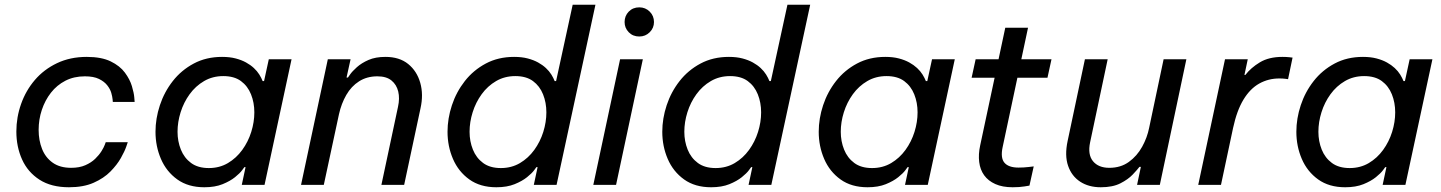

<svg xmlns="http://www.w3.org/2000/svg" viewBox="-20 -780 6079 810"><path d="M271 10Q196 10 146.5 -22Q97 -54 73 -107.5Q49 -161 49 -225Q49 -285 69 -341.5Q89 -398 127 -442.5Q165 -487 220.5 -513.5Q276 -540 346 -540Q408 -540 447 -521Q486 -502 507 -473.5Q528 -445 536.5 -416.5Q545 -388 546.5 -369Q548 -350 548 -350H456Q456 -350 455 -361Q454 -372 449.5 -388Q445 -404 432.5 -420Q420 -436 397.5 -447Q375 -458 338 -458Q292 -458 256 -439.5Q220 -421 195 -389Q170 -357 156.5 -316.5Q143 -276 143 -232Q143 -188 157.5 -151.5Q172 -115 202.5 -93.5Q233 -72 280 -72Q315 -72 340 -83Q365 -94 381.5 -110Q398 -126 408 -142Q418 -158 422 -169Q426 -180 426 -180H519Q519 -180 512.5 -161Q506 -142 490 -113.5Q474 -85 446 -56.5Q418 -28 375 -9Q332 10 271 10Z M917 -540Q949 -540 974 -533.5Q999 -527 1018 -516.5Q1037 -506 1051 -493Q1065 -480 1074 -465.5Q1083 -451 1088 -438H1094L1114 -530H1210L1096 0H1000L1016 -75H1011Q1011 -75 1001.5 -62Q992 -49 971.5 -32.5Q951 -16 919 -3Q887 10 842 10Q774 10 728 -23Q682 -56 659 -109.5Q636 -163 636 -224Q636 -280 654.5 -336Q673 -392 709 -438Q745 -484 797.5 -512Q850 -540 917 -540ZM922 -459Q877 -459 841 -438Q805 -417 780 -382.5Q755 -348 742 -306.5Q729 -265 729 -224Q729 -184 743 -149Q757 -114 786 -92.5Q815 -71 861 -71Q906 -71 941.5 -92Q977 -113 1002 -147.5Q1027 -182 1040 -223.5Q1053 -265 1053 -306Q1053 -347 1039 -382Q1025 -417 996.5 -438Q968 -459 922 -459Z M1346 0H1250L1363 -530H1459L1442 -453H1448Q1448 -453 1457 -466Q1466 -479 1485.5 -496.5Q1505 -514 1534.5 -527Q1564 -540 1606 -540Q1665 -540 1702 -510Q1739 -480 1753 -430.5Q1767 -381 1754 -323L1685 0H1589L1659 -329Q1667 -365 1660 -394Q1653 -423 1631.5 -440.5Q1610 -458 1572 -458Q1528 -458 1495 -437Q1462 -416 1441 -379.5Q1420 -343 1410 -298Z M2074 10Q2006 10 1960 -23Q1914 -56 1891 -109.5Q1868 -163 1868 -224Q1868 -280 1886.5 -336Q1905 -392 1941 -438Q1977 -484 2029.5 -512Q2082 -540 2149 -540Q2181 -540 2206 -533.5Q2231 -527 2250 -516.5Q2269 -506 2283 -493Q2297 -480 2306 -465.5Q2315 -451 2320 -438H2326L2396 -760H2492L2328 0H2232L2248 -75H2243Q2243 -75 2233.5 -62Q2224 -49 2203.5 -32.5Q2183 -16 2151 -3Q2119 10 2074 10ZM2093 -71Q2138 -71 2173.5 -92Q2209 -113 2234 -147.5Q2259 -182 2272 -223.5Q2285 -265 2285 -306Q2285 -347 2271 -382Q2257 -417 2228.5 -438Q2200 -459 2154 -459Q2109 -459 2073 -438Q2037 -417 2012 -382.5Q1987 -348 1974 -306.5Q1961 -265 1961 -224Q1961 -184 1975 -149Q1989 -114 2018 -92.5Q2047 -71 2093 -71Z M2579 0H2483L2596 -530H2692ZM2677 -626Q2650 -626 2632.5 -644Q2615 -662 2615 -687Q2615 -713 2632.5 -731Q2650 -749 2677 -749Q2703 -749 2721 -731Q2739 -713 2739 -687Q2739 -662 2721 -644Q2703 -626 2677 -626Z M2980 10Q2912 10 2866 -23Q2820 -56 2797 -109.5Q2774 -163 2774 -224Q2774 -280 2792.5 -336Q2811 -392 2847 -438Q2883 -484 2935.5 -512Q2988 -540 3055 -540Q3087 -540 3112 -533.5Q3137 -527 3156 -516.5Q3175 -506 3189 -493Q3203 -480 3212 -465.5Q3221 -451 3226 -438H3232L3302 -760H3398L3234 0H3138L3154 -75H3149Q3149 -75 3139.5 -62Q3130 -49 3109.5 -32.5Q3089 -16 3057 -3Q3025 10 2980 10ZM2999 -71Q3044 -71 3079.5 -92Q3115 -113 3140 -147.5Q3165 -182 3178 -223.5Q3191 -265 3191 -306Q3191 -347 3177 -382Q3163 -417 3134.5 -438Q3106 -459 3060 -459Q3015 -459 2979 -438Q2943 -417 2918 -382.5Q2893 -348 2880 -306.5Q2867 -265 2867 -224Q2867 -184 2881 -149Q2895 -114 2924 -92.5Q2953 -71 2999 -71Z M3715 -540Q3747 -540 3772 -533.5Q3797 -527 3816 -516.5Q3835 -506 3849 -493Q3863 -480 3872 -465.5Q3881 -451 3886 -438H3892L3912 -530H4008L3894 0H3798L3814 -75H3809Q3809 -75 3799.5 -62Q3790 -49 3769.5 -32.5Q3749 -16 3717 -3Q3685 10 3640 10Q3572 10 3526 -23Q3480 -56 3457 -109.5Q3434 -163 3434 -224Q3434 -280 3452.5 -336Q3471 -392 3507 -438Q3543 -484 3595.5 -512Q3648 -540 3715 -540ZM3720 -459Q3675 -459 3639 -438Q3603 -417 3578 -382.5Q3553 -348 3540 -306.5Q3527 -265 3527 -224Q3527 -184 3541 -149Q3555 -114 3584 -92.5Q3613 -71 3659 -71Q3704 -71 3739.5 -92Q3775 -113 3800 -147.5Q3825 -182 3838 -223.5Q3851 -265 3851 -306Q3851 -347 3837 -382Q3823 -417 3794.5 -438Q3766 -459 3720 -459Z M4252 10Q4209 10 4179 -3.5Q4149 -17 4132 -40.5Q4115 -64 4111 -96.5Q4107 -129 4115 -166L4221 -663H4317L4210 -160Q4200 -114 4217.5 -93.5Q4235 -73 4277 -73Q4299 -73 4320 -75.5Q4341 -78 4341 -78L4323 3Q4323 3 4302 6.5Q4281 10 4252 10ZM4399 -452H4079L4096 -530H4416Z M4624 10Q4573 10 4537 -13.5Q4501 -37 4486 -80.5Q4471 -124 4484 -185L4557 -530H4653L4579 -180Q4568 -128 4591 -100Q4614 -72 4660 -72Q4708 -72 4742.5 -97Q4777 -122 4798.5 -161Q4820 -200 4828 -241L4889 -530H4985L4873 0H4777L4793 -76H4787Q4778 -64 4758.5 -43.5Q4739 -23 4706.5 -6.5Q4674 10 4624 10Z M5131 0H5035L5148 -530H5244L5230 -464H5234Q5257 -494 5295 -517Q5333 -540 5390 -540Q5407 -540 5420 -538.5Q5433 -537 5433 -537L5414 -446Q5414 -446 5403 -447.5Q5392 -449 5377 -449Q5331 -449 5292.5 -427.5Q5254 -406 5226 -360Q5198 -314 5182 -240Z M5730 -540Q5762 -540 5787 -533.5Q5812 -527 5831 -516.5Q5850 -506 5864 -493Q5878 -480 5887 -465.5Q5896 -451 5901 -438H5907L5927 -530H6023L5909 0H5813L5829 -75H5824Q5824 -75 5814.5 -62Q5805 -49 5784.5 -32.5Q5764 -16 5732 -3Q5700 10 5655 10Q5587 10 5541 -23Q5495 -56 5472 -109.5Q5449 -163 5449 -224Q5449 -280 5467.5 -336Q5486 -392 5522 -438Q5558 -484 5610.5 -512Q5663 -540 5730 -540ZM5735 -459Q5690 -459 5654 -438Q5618 -417 5593 -382.5Q5568 -348 5555 -306.5Q5542 -265 5542 -224Q5542 -184 5556 -149Q5570 -114 5599 -92.5Q5628 -71 5674 -71Q5719 -71 5754.5 -92Q5790 -113 5815 -147.5Q5840 -182 5853 -223.5Q5866 -265 5866 -306Q5866 -347 5852 -382Q5838 -417 5809.5 -438Q5781 -459 5735 -459Z"/></svg>

Font: Be Vietnam Pro Variable Thin
Style: Italic
Weight: 100
Italic angle: -12°
Designer: Lam Bao, Tony Le, Vietanh Nguyen
Foundry: Yellow Type Foundry
Version: Version 1.002